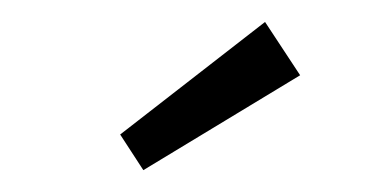

<svg xmlns="http://www.w3.org/2000/svg" viewBox="-20 -682 340 174"><path d="M252 -613.8 109.9 -527.8 88.9 -560.1 220.2 -662.1Z"/></svg>

Font: Stint Ultra Condensed
Style: Regular
Weight: 400
Width: 1
Designer: Astigmatic (AOETI)
Foundry: Astigmatic (AOETI)
Version: Version 1.000